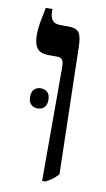

<svg xmlns="http://www.w3.org/2000/svg" viewBox="-78 -687 405 734"><g transform="rotate(10 124.5 -320.0)"><path d="M140 7V-431Q140 -453 135 -462Q130 -471 111 -471H81Q49 -471 36 -488Q23 -505 23 -541Q23 -562 27 -585.5Q31 -609 39 -647H65V-637Q65 -616 74 -604Q83 -592 105 -592H138Q166 -592 177 -578Q188 -564 189 -526L201 -30Q189 -16 177.5 -8Q166 0 153 7ZM39 -302Q39 -322 49 -331.5Q59 -341 74 -341Q90 -341 100 -331.5Q110 -322 110 -302Q110 -282 100 -272.5Q90 -263 74 -263Q59 -263 49 -272.5Q39 -282 39 -302Z"/></g></svg>

Font: Noto Serif Hebrew Condensed SemiBold
Style: Regular
Weight: 600
Width: 3
Designer: Monotype Design Team
Foundry: Monotype Imaging Inc.
Version: Version 2.004; ttfautohint (v1.8.4.7-5d5b)